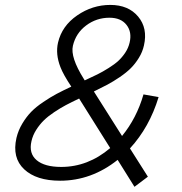

<svg xmlns="http://www.w3.org/2000/svg" viewBox="-20 -716 728 769"><path d="M615.2 -327.1Q578.6 -206.5 500.5 -121.6L572.3 -8.3L518.6 32.2L451.2 -75.7Q346.2 7.8 220.7 7.8Q125.5 7.8 76.7 -38.1Q27.8 -84 45.9 -163.6Q53.2 -194.3 69.6 -221.4Q85.9 -248.5 105.2 -268.3Q124.5 -288.1 153.6 -307.6Q182.6 -327.1 207 -340.1Q231.4 -353 265.6 -369.1Q233.4 -417.5 222.2 -446.8Q201.7 -499 212.4 -545.4Q228 -612.3 289.1 -654.3Q350.1 -696.3 421.9 -696.3Q494.1 -696.3 533.2 -649.7Q572.3 -603 556.6 -534.2Q550.8 -507.8 536.1 -484.1Q521.5 -460.4 503.9 -442.9Q486.3 -425.3 459.7 -407.2Q433.1 -389.2 410.6 -377.2Q388.2 -365.2 356 -349.6L468.8 -171.4Q527.3 -242.7 554.7 -337.9ZM272 -532.7Q261.2 -486.8 315.4 -400.4Q318.4 -396 319.3 -394Q350.1 -408.2 370.4 -418.2Q390.6 -428.2 414.8 -443.4Q439 -458.5 454.1 -472.4Q469.2 -486.3 481.7 -505.1Q494.1 -523.9 499 -544.9Q509.3 -587.4 486.8 -616.2Q464.4 -645 418.5 -645Q366.2 -645 325 -614Q283.7 -583 272 -532.7ZM225.1 -47.4Q332.5 -47.4 421.4 -123L296.9 -321.3Q265.6 -306.6 243.7 -294.9Q221.7 -283.2 196.8 -266.6Q171.9 -250 155.3 -233.6Q138.7 -217.3 125 -195.8Q111.3 -174.3 106 -150.4Q94.7 -101.6 126.7 -74.5Q158.7 -47.4 225.1 -47.4Z"/></svg>

Font: HK Grotesk Legacy
Style: Italic
Weight: 400
Italic angle: -13°
Designer: Alfredo Marco Pradil
Foundry: Hanken Design Co.
Version: Version 2.022;PS 002.022;hotconv 1.0.88;makeotf.lib2.5.64775